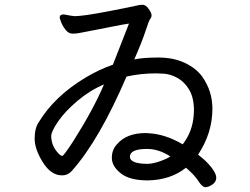

<svg xmlns="http://www.w3.org/2000/svg" viewBox="-20 -742 1040 798"><path d="M595.2 -61Q617.2 -62 645.5 -72Q673.8 -82 688 -91.8Q640.1 -123 591.8 -123Q520 -123 520 -90.8Q520 -61 595.2 -61ZM287.1 -159.2Q370.1 -291 412.1 -391.1Q353 -366.2 301 -322Q249 -277.8 220.9 -236.3Q192.9 -194.8 192.9 -176.8Q192.9 -133.8 226.1 -101.1Q232.9 -94.2 239 -94.2Q245.1 -94.2 287.1 -159.2ZM834 36.1Q820.8 36.1 804.9 11Q789.1 -14.2 752.9 -44.9Q689 5.9 595.2 7.8Q518.1 7.8 481.4 -22Q444.8 -51.8 444.8 -85.9Q444.8 -119.1 465.8 -142.1Q505.9 -189 585 -189L600.1 -188Q668 -184.1 739.3 -142.1Q779.8 -193.8 785.2 -263.2L786.1 -283.2Q786.1 -335.9 766.1 -369.4Q746.1 -402.8 716.1 -418.9Q686 -435.1 656.2 -436L628.9 -437Q564 -437 505.9 -423.8Q392.1 -159.2 279.8 -33.2Q263.2 -13.2 237.8 -13.2Q191.9 -13.2 158 -67.6Q124 -122.1 124 -166Q124 -210 142.1 -235.8Q207 -341.8 333 -418Q391.1 -453.1 449.2 -473.1L516.1 -644Q495.1 -641.1 452.6 -632.6Q410.2 -624 370.6 -616.5Q331.1 -608.9 313.5 -605.5Q295.9 -602.1 282.2 -602.1Q265.1 -602.1 252.7 -617.9Q240.2 -633.8 234.1 -649.9Q228 -666 228 -668.9Q228 -682.1 245.1 -682.1Q276.9 -675.8 290 -674.8Q325.2 -674.8 429.2 -694.8Q533.2 -714.8 546.6 -718.5Q560.1 -722.2 572.3 -722.2Q585.9 -722.2 597.9 -705.1Q609.9 -688 609.9 -679Q609.9 -669.9 604.5 -663.6Q599.1 -657.2 585 -613.5Q570.8 -569.8 538.1 -495.1Q575.2 -502.9 638.2 -502.9Q701.2 -502.9 748.5 -480.5Q795.9 -458 820.8 -422.9Q862.8 -363.8 862.8 -290Q862.8 -189 803.2 -99.1Q836.9 -74.2 857.9 -47.1Q878.9 -20 878.9 -3.9Q878.9 14.2 862.5 25.1Q846.2 36.1 834 36.1Z"/></svg>

Font: LXGW WenKai GB Screen
Style: Regular
Weight: 400
Designer: LXGW / Fontworks Inc.
Foundry: LXGW / Fontworks Inc.
Version: Version 1.321;February 19, 2024;FontCreator 14.0.0.2901 64-b